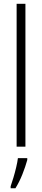

<svg xmlns="http://www.w3.org/2000/svg" viewBox="-20 -780 223 1021"><path d="M115.2 0H68.4V-759.8H115.2ZM125 61V70.8Q115.2 106.4 98.9 147.5Q82.5 188.5 62 221.2H36.6V210.4Q43 192.4 51.3 164.8Q59.6 137.2 66.2 109.1Q72.8 81.1 75.2 61Z"/></svg>

Font: Open Sans Condensed Light
Style: Regular
Weight: 300
Width: 3
Designer: Monotype Design Team
Foundry: Monotype Imaging Inc.
Version: Version 3.003; ttfautohint (v1.8.4)